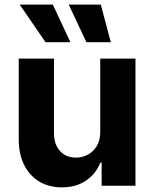

<svg xmlns="http://www.w3.org/2000/svg" viewBox="-20 -797 662 824"><path d="M410.2 -232.2V-545.5H561.4V0H416.2V-99.1H410.5Q392 -51.1 349.3 -22Q306.5 7.1 245 7.1Q190.3 7.1 148.8 -17.8Q107.2 -42.6 84 -88.4Q60.7 -134.2 60.4 -198.2V-545.5H211.6V-225.1Q212 -176.8 237.6 -148.8Q263.1 -120.7 306.1 -120.7Q333.5 -120.7 357.2 -133.3Q381 -146 395.8 -170.8Q410.5 -195.7 410.2 -232.2ZM175.4 -615.8 64.6 -777.3H206.7L282.3 -615.8ZM350.9 -615.8 274.9 -777.3H412.6L455.6 -615.8Z"/></svg>

Font: InterMG
Style: Bold
Weight: 700
Designer: Rasmus Andersson
Foundry: rsms
Version: Version 3.019;December 26, 2023;FontCreator 15.0.0.2955 64-b